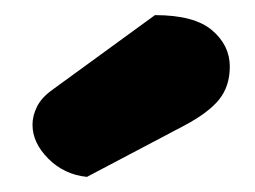

<svg xmlns="http://www.w3.org/2000/svg" viewBox="-20 -764 338 254"><path d="M185 -744Q237 -744 260.5 -724Q284 -704 284 -676Q284 -650 270 -632.5Q256 -615 224 -598L95 -530Q65 -533 44 -554Q23 -575 23 -599Q23 -611 29 -623Q35 -635 49 -645Z"/></svg>

Font: Baloo Thambi
Style: Regular
Weight: 400
Designer: Aadarsh Rajan and Ek Type
Foundry: Ek Type
Version: Version 1.100;PS 1.000;hotconv 1.0.88;makeotf.lib2.5.647800;